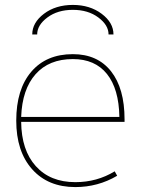

<svg xmlns="http://www.w3.org/2000/svg" viewBox="-20 -750 577 780"><path d="M441 -610H421Q421 -648 379.5 -679Q338 -710 276 -710Q214 -710 172.5 -679Q131 -648 131 -610H111Q111 -658 158.5 -694Q206 -730 276 -730Q345 -730 393 -694Q441 -658 441 -610ZM66 -275H465Q463 -389 414.5 -449.5Q366 -510 276 -510Q179 -510 124.5 -448.5Q70 -387 66 -275ZM66 -255Q67 -140 125.5 -75Q184 -10 286 -10Q374 -10 446 -54L456 -36Q378 10 286 10Q175 10 110.5 -62.5Q46 -135 46 -260Q46 -387 107 -458.5Q168 -530 276 -530Q376 -530 431 -460.5Q486 -391 486 -265V-255Z"/></svg>

Font: Mplus 1p Thin
Style: Regular
Weight: 250
Version: Version 1.061